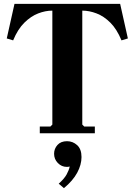

<svg xmlns="http://www.w3.org/2000/svg" viewBox="-20 -690 698 994"><path d="M602 -670 642 -491 609 -481Q585 -539 551.5 -572.5Q518 -606 480 -620.5Q442 -635 406 -635V-45L416 -35H471V0H186V-35H241L251 -45V-635Q215 -635 177.5 -620.5Q140 -606 106 -572.5Q72 -539 48 -481L15 -491L55 -670ZM327 41Q357 41 379.5 61.5Q402 82 402 123Q402 163 379.5 204.5Q357 246 311 284L284 261Q313 235 325 213Q337 191 341 172Q337 173 334 173.5Q331 174 326 174Q299 174 279.5 154Q260 134 260 106Q260 80 277.5 60.5Q295 41 327 41Z"/></svg>

Font: Brygada 1918
Style: Regular
Weight: 400
Designer: Mateusz Machalski | Borys Kosmynka | Przemek Hoffer
Foundry: NIEPODLEGLA 2018
Version: Version 3.006